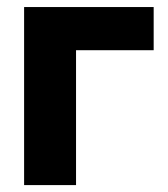

<svg xmlns="http://www.w3.org/2000/svg" viewBox="-20 -536 486 556"><path d="M425 -390.6H200.2V0H49.8V-515.6H425Z"/></svg>

Font: Intratopia Thin
Style: Regular
Weight: 100
Designer: Rasmus Andersson
Foundry: rsms
Version: Version 3.000;Glyphs 3.2.3 (3260)